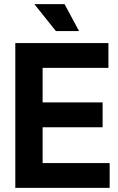

<svg xmlns="http://www.w3.org/2000/svg" viewBox="-20 -908 570 928"><path d="M54 0V-700H504V-580H186V-413H476V-293H186V-120H510V0ZM250 -758 146 -888H292L362 -758Z"/></svg>

Font: Space Grotesk Frontify
Style: Bold
Weight: 700
Designer: Florian Karsten
Version: Version 2.000